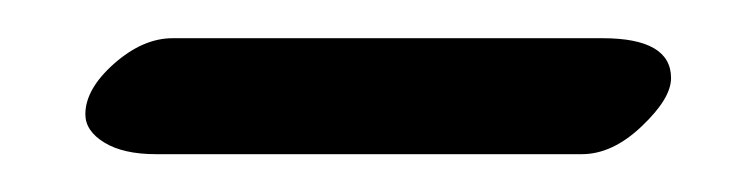

<svg xmlns="http://www.w3.org/2000/svg" viewBox="-20 -314 397 101"><path d="M286.1 -232.9H62Q44.9 -232.9 34.9 -239Q24.9 -245.1 24.9 -253.9Q24.9 -267.1 40 -280.5Q55.2 -293.9 70.8 -293.9H296.9Q333 -293.9 333 -272.9Q333 -262.2 317.6 -247.6Q302.2 -232.9 286.1 -232.9Z"/></svg>

Font: Linux Libertine G
Style: Semibold
Weight: 600
Designer: Philipp H. Poll
Foundry: Philipp H. Poll
Version: Version 5.1.1